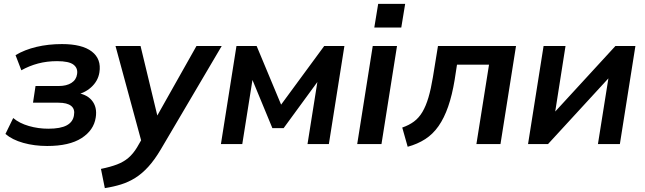

<svg xmlns="http://www.w3.org/2000/svg" viewBox="-20 -742 3324 989"><path d="M223 10Q157 10 100 -6Q43 -22 8 -52L48 -134Q80 -107 128.5 -93Q177 -79 229 -79Q292 -79 324 -96.5Q356 -114 361 -148Q367 -180 346.5 -196.5Q326 -213 281 -213H150L163 -299H283Q323 -299 348 -315Q373 -331 377 -360Q382 -391 358.5 -409Q335 -427 274 -427Q222 -427 176.5 -415Q131 -403 90 -380L60 -458Q107 -486 168 -500.5Q229 -515 299 -515Q403 -515 453 -476.5Q503 -438 492 -369Q485 -324 448.5 -291.5Q412 -259 358 -251L360 -265Q422 -261 452 -226Q482 -191 473 -136Q463 -71 400 -30.5Q337 10 223 10Z M520 227 500 128Q549 118 583 105Q617 92 641.5 71Q666 50 686 17L720 -42L714 7L575 -505H704L799 -111H770L992 -505H1122L808 28Q776 82 743.5 117.5Q711 153 676.5 174.5Q642 196 603.5 208Q565 220 520 227Z M1118 0 1198 -505H1302L1428 -203L1650 -505H1754L1674 0H1564L1622 -365H1648L1441 -82H1383L1266 -365H1286L1228 0Z M1820 0 1900 -505H2025L1945 0ZM1908 -600 1928 -722H2067L2047 -600Z M2080 14 2052 -85Q2087 -97 2112.5 -116Q2138 -135 2156 -165.5Q2174 -196 2187 -240Q2200 -284 2210 -345L2236 -505H2638L2558 0H2434L2499 -409H2334L2322 -331Q2309 -252 2288.5 -193Q2268 -134 2239 -92.5Q2210 -51 2170.5 -25.5Q2131 0 2080 14Z M2700 0 2780 -505H2893L2833 -123L2800 -124L3150 -505H3253L3173 0H3060L3121 -383L3154 -382L2803 0Z"/></svg>

Font: Mulish ExtraLight
Style: Italic
Weight: 200
Italic angle: -9°
Designer: Vernon Adams
Foundry: Vernon Adams
Version: Version 3.603